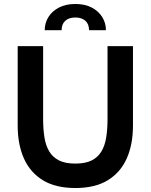

<svg xmlns="http://www.w3.org/2000/svg" viewBox="-20 -932 758 966"><path d="M359 14Q260 14 196 -25Q132 -64 100.5 -134.5Q69 -205 69 -300V-700H197V-333Q197 -283 203.5 -241.5Q210 -200 227.5 -170.5Q245 -141 276.5 -125Q308 -109 359 -109Q410 -109 441.5 -125Q473 -141 490.5 -170.5Q508 -200 514.5 -241.5Q521 -283 521 -333V-700H649V-300Q649 -205 617.5 -134.5Q586 -64 522 -25Q458 14 359 14ZM359 -912Q407 -912 441.5 -894Q476 -876 494.5 -846Q513 -816 513 -780H428Q428 -811 409.5 -827.5Q391 -844 359 -844Q327 -844 308.5 -827.5Q290 -811 290 -780H205Q205 -816 223.5 -846Q242 -876 276.5 -894Q311 -912 359 -912Z"/></svg>

Font: Cabin VF Beta
Style: Regular
Weight: 400
Designer: Pablo Impallari
Foundry: Pablo Impallari. http://www.impallari.com Igino Marini. http://www.ikern.com
Version: Version 2.200